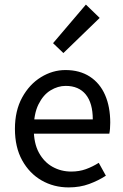

<svg xmlns="http://www.w3.org/2000/svg" viewBox="-20 -804 537 836"><path d="M279 12Q214 12 161 -18.5Q108 -49 76.5 -106Q45 -163 45 -243Q45 -322 76.5 -379.5Q108 -437 158.5 -468Q209 -499 265 -499Q327 -499 371 -470.5Q415 -442 437.5 -390.5Q460 -339 460 -270Q460 -257 459 -244Q458 -231 456 -222H113L112 -284H384Q384 -355 353.5 -392.5Q323 -430 266 -430Q232 -430 200 -410.5Q168 -391 147.5 -349.5Q127 -308 127 -243Q127 -180 149.5 -139Q172 -98 209 -77.5Q246 -57 290 -57Q325 -57 354 -67.5Q383 -78 410 -95L441 -39Q409 -18 368.5 -3Q328 12 279 12ZM256 -573 211 -616 354 -784 414 -726Z"/></svg>

Font: Assistant Medium
Style: Regular
Weight: 500
Designer: Hebrew By Ben Nathan, Latin by Paul Hunt
Version: Version 3.000